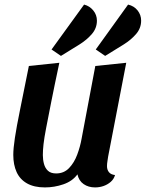

<svg xmlns="http://www.w3.org/2000/svg" viewBox="-20 -798 636 838"><path d="M176 20Q129 20 98 2.5Q67 -15 52.5 -47Q38 -79 38 -122Q38 -150 45 -196.5Q52 -243 67.5 -319Q83 -395 106 -510L239 -524Q217 -421 203.5 -352.5Q190 -284 181.5 -240Q173 -196 170 -169Q167 -142 167 -121Q167 -101 172 -82.5Q177 -64 189.5 -52.5Q202 -41 225 -41Q259 -41 281.5 -64.5Q304 -88 317 -123Q330 -158 336 -192L396 -510L531 -524L452 -115Q451 -107 449 -95Q447 -83 447 -73Q447 -57 455.5 -46.5Q464 -36 482 -34Q477 -16 463 -4Q449 8 431.5 14Q414 20 395 20Q366 20 345 5.5Q324 -9 318 -37Q296 -7 256.5 6.5Q217 20 176 20ZM439 -554 398 -582 539 -778Q565 -772 580.5 -752.5Q596 -733 596 -708Q596 -675 574 -649.5Q552 -624 520 -604ZM246 -554 205 -582 347 -778Q371 -772 387 -752.5Q403 -733 403 -708Q403 -675 381 -649.5Q359 -624 327 -604Z"/></svg>

Font: Sansita Swashed Light Medium
Style: Regular
Weight: 500
Version: Version 1.003